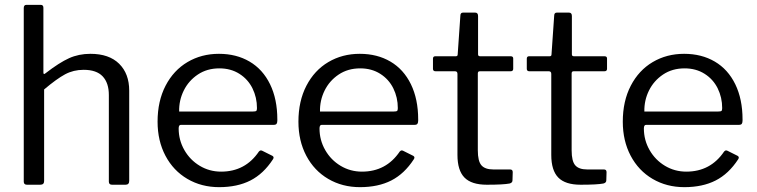

<svg xmlns="http://www.w3.org/2000/svg" viewBox="-20 -762 3124 792"><path d="M91 0Q78 0 78 -13V-729Q78 -742 89 -742H148Q159 -742 159 -730V-463Q159 -452 168 -460Q225 -504 265 -522Q305 -540 353 -540Q430 -540 471.5 -499Q513 -458 513 -388V-16Q513 0 498 0H442Q429 0 429 -13V-370Q429 -420 403.5 -447Q378 -474 325 -474Q283 -474 248.5 -455.5Q214 -437 162 -393V-15Q162 0 146 0Z M717 -232Q717 -184 740.5 -143Q764 -102 804 -78Q844 -54 892 -54Q992 -54 1048 -137Q1052 -141 1055 -141.5Q1058 -142 1062 -140L1104 -119Q1112 -114 1106 -105Q1067 -45 1013 -17.5Q959 10 884 10Q811 10 753 -24Q695 -58 662.5 -119.5Q630 -181 630 -260Q630 -345 663 -408.5Q696 -472 753.5 -506Q811 -540 883 -540Q955 -540 1009.5 -508Q1064 -476 1094 -414.5Q1124 -353 1124 -269V-265Q1124 -256 1121 -251.5Q1118 -247 1109 -247H726Q717 -247 717 -232ZM1023 -302Q1034 -302 1037 -304.5Q1040 -307 1040 -316Q1040 -360 1021.5 -397.5Q1003 -435 967.5 -457.5Q932 -480 885 -480Q834 -480 796 -454.5Q758 -429 738 -388.5Q718 -348 719 -302Z M1298 -232Q1298 -184 1321.5 -143Q1345 -102 1385 -78Q1425 -54 1473 -54Q1573 -54 1629 -137Q1633 -141 1636 -141.5Q1639 -142 1643 -140L1685 -119Q1693 -114 1687 -105Q1648 -45 1594 -17.5Q1540 10 1465 10Q1392 10 1334 -24Q1276 -58 1243.5 -119.5Q1211 -181 1211 -260Q1211 -345 1244 -408.5Q1277 -472 1334.5 -506Q1392 -540 1464 -540Q1536 -540 1590.5 -508Q1645 -476 1675 -414.5Q1705 -353 1705 -269V-265Q1705 -256 1702 -251.5Q1699 -247 1690 -247H1307Q1298 -247 1298 -232ZM1604 -302Q1615 -302 1618 -304.5Q1621 -307 1621 -316Q1621 -360 1602.5 -397.5Q1584 -435 1548.5 -457.5Q1513 -480 1466 -480Q1415 -480 1377 -454.5Q1339 -429 1319 -388.5Q1299 -348 1300 -302Z M1959 -468Q1951 -468 1951 -459V-142Q1951 -97 1966 -80Q1981 -63 2015 -63H2084Q2095 -63 2095 -52L2094 -18Q2094 -8 2082 -5Q2056 0 1988 0Q1925 0 1896 -29.5Q1867 -59 1867 -123V-457Q1867 -468 1857 -468H1777Q1766 -468 1766 -478V-520Q1766 -530 1776 -530H1861Q1868 -530 1868 -538L1879 -697Q1879 -710 1890 -710H1940Q1952 -710 1952 -696V-538Q1952 -530 1960 -530H2086Q2097 -530 2097 -521V-478Q2097 -468 2086 -468Z M2346 -468Q2338 -468 2338 -459V-142Q2338 -97 2353 -80Q2368 -63 2402 -63H2471Q2482 -63 2482 -52L2481 -18Q2481 -8 2469 -5Q2443 0 2375 0Q2312 0 2283 -29.5Q2254 -59 2254 -123V-457Q2254 -468 2244 -468H2164Q2153 -468 2153 -478V-520Q2153 -530 2163 -530H2248Q2255 -530 2255 -538L2266 -697Q2266 -710 2277 -710H2327Q2339 -710 2339 -696V-538Q2339 -530 2347 -530H2473Q2484 -530 2484 -521V-478Q2484 -468 2473 -468Z M2636 -232Q2636 -184 2659.5 -143Q2683 -102 2723 -78Q2763 -54 2811 -54Q2911 -54 2967 -137Q2971 -141 2974 -141.5Q2977 -142 2981 -140L3023 -119Q3031 -114 3025 -105Q2986 -45 2932 -17.5Q2878 10 2803 10Q2730 10 2672 -24Q2614 -58 2581.5 -119.5Q2549 -181 2549 -260Q2549 -345 2582 -408.5Q2615 -472 2672.5 -506Q2730 -540 2802 -540Q2874 -540 2928.5 -508Q2983 -476 3013 -414.5Q3043 -353 3043 -269V-265Q3043 -256 3040 -251.5Q3037 -247 3028 -247H2645Q2636 -247 2636 -232ZM2942 -302Q2953 -302 2956 -304.5Q2959 -307 2959 -316Q2959 -360 2940.5 -397.5Q2922 -435 2886.5 -457.5Q2851 -480 2804 -480Q2753 -480 2715 -454.5Q2677 -429 2657 -388.5Q2637 -348 2638 -302Z"/></svg>

Font: Libre Franklin
Style: Regular
Weight: 400
Designer: Pablo Impallari, Rodrigo Fuenzalida
Foundry: Impallari Type
Version: Version 1.001; ttfautohint (v1.4.1)